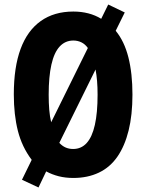

<svg xmlns="http://www.w3.org/2000/svg" viewBox="-20 -776 646 848"><path d="M565 -358Q565 -268 548 -199.5Q531 -131 498.5 -84Q466 -37 416.5 -13.5Q367 10 304 10Q269 10 239.5 2.5Q210 -5 184 -19L150 52L77 18L120 -70Q77 -127 59 -198Q41 -269 41 -359Q41 -479 71 -560Q101 -641 160 -683Q219 -725 304 -725Q339 -725 370 -717Q401 -709 427 -693L458 -756L531 -721L491 -640Q529 -594 547 -523Q565 -452 565 -358ZM411 -358Q411 -422 402 -469L242 -145Q255 -131 270 -124.5Q285 -118 303 -118Q339 -118 363 -144.5Q387 -171 399 -224.5Q411 -278 411 -358ZM195 -358Q195 -321 197.5 -291Q200 -261 206 -236L368 -564Q356 -581 339.5 -589Q323 -597 304 -597Q268 -597 243.5 -570.5Q219 -544 207 -490.5Q195 -437 195 -358Z"/></svg>

Font: Noto Sans Khmer ExtraCondensed ExtraBold
Style: Regular
Weight: 800
Width: 2
Designer: Danh Hong and the Monotype Design Team
Foundry: Monotype Imaging Inc.
Version: Version 2.004